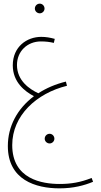

<svg xmlns="http://www.w3.org/2000/svg" viewBox="-20 -761 553 1052"><path d="M198 -688C212 -688 224 -700 224 -714C224 -729 212 -741 198 -741C183 -741 171 -729 171 -714C171 -700 183 -688 198 -688ZM306 271C382 271 442 255 490 235L482 214C422 238 369 247 307 247C211 247 47 221 47 34C47 -128 180 -250 347 -291L341 -314C284 -300 233 -278 190 -250C143 -272 73 -318 73 -405C73 -480 130 -534 204 -534C233 -534 253 -531 275 -526L280 -548C254 -555 232 -559 206 -559C127 -559 50 -505 50 -403C50 -311 116 -260 166 -234C74 -165 23 -68 23 39C23 225 176 271 306 271ZM252 25C266 25 278 13 278 -1C278 -16 266 -28 252 -28C237 -28 225 -16 225 -1C225 13 237 25 252 25Z"/></svg>

Font: Noto Sans Arabic UI Cn Th
Style: Regular
Weight: 100
Width: 3
Designer: Monotype Design Team, Nadine Chahine and Nizar Qandah
Foundry: Monotype Imaging Inc.
Version: Version 2.010